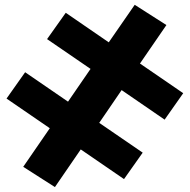

<svg xmlns="http://www.w3.org/2000/svg" viewBox="-20 -758 778 787"><path d="M654.8 -267.6 478.5 -388.7 386.7 -254.4 564.9 -132.3 488.3 -23.9 311 -145.5 205.1 8.8 75.2 -74.2 184.1 -232.4 6.8 -354 83 -461.9 258.8 -341.3 351.1 -475.6 172.9 -597.7 249.5 -705.6 425.8 -584.5 532.2 -738.3 662.1 -655.3 553.7 -497.6 731 -376Z"/></svg>

Font: Lato-ExtraBold
Style: Regular
Weight: 500
Designer: Lukasz Dziedzic with Adam Twardoch and Botio Nikoltchev
Foundry: tyPoland Lukasz Dziedzic
Version: ""